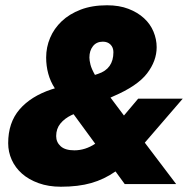

<svg xmlns="http://www.w3.org/2000/svg" viewBox="-20 -698 713 728"><path d="M211 10Q164 10 126.5 -3.5Q89 -17 63.5 -39.5Q38 -62 24.5 -92Q11 -122 11 -155Q11 -233 54 -283Q97 -333 175 -359L188 -363Q171 -389 163 -418.5Q155 -448 155 -480Q155 -519 170 -554.5Q185 -590 214 -617.5Q243 -645 286 -661.5Q329 -678 386 -678Q432 -678 467 -664.5Q502 -651 526 -629Q550 -607 562 -578Q574 -549 574 -519Q574 -467 537.5 -419.5Q501 -372 410 -333L399 -328L450 -260L504 -324H673L529 -157L648 0H453L418 -48Q375 -18 326 -4Q277 10 211 10ZM262 -128Q303 -128 341 -153L259 -265L250 -261Q225 -249 209 -229.5Q193 -210 193 -182Q193 -159 210 -143.5Q227 -128 262 -128ZM370 -540Q346 -540 332.5 -523Q319 -506 319 -480Q319 -469 323 -453Q327 -437 340 -414L352 -418Q410 -437 410 -500Q410 -518 399 -529Q388 -540 370 -540Z"/></svg>

Font: Celebes Black
Style: Italic
Weight: 900
Italic angle: -10°
Designer: Anugrah Pasau
Foundry: Lafontype
Version: Version 1.000; ttfautohint (v1.8.4)